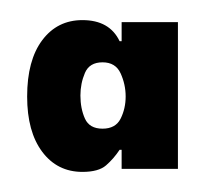

<svg xmlns="http://www.w3.org/2000/svg" viewBox="-20 -551 209 191"><path d="M7 -455Q7 -491 22 -511Q37 -531 62 -531Q89 -531 99 -510H101V-529H157V-383H101V-402H99Q93 -393 85.5 -386.5Q78 -380 62 -380Q37 -380 22 -400Q7 -420 7 -455ZM105 -455Q105 -467 100 -478Q95 -489 82 -489Q69 -489 64.5 -478.5Q60 -468 60 -456Q60 -443 64.5 -433Q69 -423 82 -423Q95 -423 100 -433Q105 -443 105 -455Z"/></svg>

Font: Be Vietnam
Style: Bold
Weight: 700
Designer: Gabriel Lam
Foundry: TypeRant
Version: Version 4.000